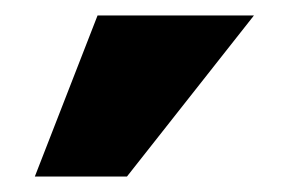

<svg xmlns="http://www.w3.org/2000/svg" viewBox="-20 -825 372 248"><path d="M144 -597H25L106 -805H308Z"/></svg>

Font: Repo
Style: ExtraBold
Weight: 800
Designer: Stefan Peev
Foundry: Context Ltd
Version: Version 001.000